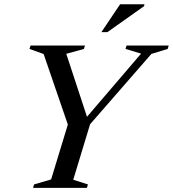

<svg xmlns="http://www.w3.org/2000/svg" viewBox="-20 -904 832 924"><path d="M659 -646 584 -668.5 589 -685H792L787 -668.5L708.5 -644.5L413.5 -306L332.5 -39L403 -16.5L398.5 0H139L144 -16.5L226 -40.5L306.5 -304.5L190 -644L122 -668.5L127 -685H389L384 -668.5L299 -645L405 -322.5L382.5 -323ZM468 -749.5 558 -883.5H675L673.5 -874.5L497 -749.5Z"/></svg>

Font: Newsreader 36pt Medium
Style: Italic
Weight: 500
Italic angle: -17°
Designer: Hugues Gentile
Foundry: Production Type
Version: Version 1.003